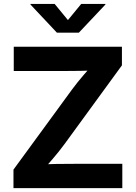

<svg xmlns="http://www.w3.org/2000/svg" viewBox="-20 -968 698 988"><path d="M49.3 0V-95.2L350.6 -507.3Q377.9 -544.4 410.2 -581.8Q442.4 -619.1 475.1 -656.2L487.8 -607.4Q439.5 -604 391.1 -603.3Q342.8 -602.5 294.4 -602.5H50.8V-727.5H607.4V-631.8L312 -226.6Q283.2 -187.5 249.8 -148.7Q216.3 -109.9 182.6 -71.3L169.9 -120.1Q219.7 -123.5 269.5 -124.3Q319.3 -125 369.1 -125H609.4V0ZM261.2 -947.8 329.6 -864.7 397.9 -947.8H522.5V-944.8L385.7 -799.8H272.9L136.7 -944.8V-947.8Z"/></svg>

Font: Inter 18pt
Style: Bold
Weight: 700
Designer: Rasmus Andersson
Foundry: rsms
Version: Version 4.001;git-66647c0bb